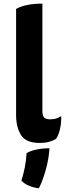

<svg xmlns="http://www.w3.org/2000/svg" viewBox="-20 -766 366 1055"><path d="M288.1 -2.9Q302.7 -24.4 310.5 -60.5Q316.4 -86.9 316.4 -111.3Q316.4 -120.1 316.4 -127.9Q302.7 -119.1 287.1 -114.3Q272.5 -110.4 254.9 -110.4Q233.4 -110.4 222.7 -120.1Q212.9 -129.9 212.9 -158.2Q212.9 -353.5 212.9 -746.1Q165 -746.1 128.9 -738.3Q93.8 -731.4 68.4 -716.8Q68.4 -688.5 68.4 -631.8Q68.4 -507.8 68.4 -133.8Q68.4 -67.4 95.7 -23.4Q123 19.5 198.2 19.5Q225.6 19.5 248 13.7Q270.5 7.8 288.1 -2.9ZM126 75.2Q124 115.2 116.2 154.3Q108.4 193.4 97.7 225.6Q110.4 242.2 137.7 253.9Q164.1 265.6 193.4 268.6Q212.9 232.4 230.5 170.9Q248 109.4 252 48.8Q211.9 48.8 180.7 55.7Q150.4 61.5 126 75.2Z"/></svg>

Font: cl
Style: Bold
Weight: 400
Designer: Mitja Miklavcic
Version: Version 7.504; 2011; Build 1021